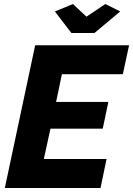

<svg xmlns="http://www.w3.org/2000/svg" viewBox="-20 -935 662 955"><path d="M155 -710H622L591 -566H288L259 -428H519L491 -295H231L198 -144H510L480 0H4ZM253 -878 343 -915 410 -852 504 -915 578 -878 450 -771H335Z"/></svg>

Font: Raleway ExtraBold
Style: Italic
Weight: 800
Italic angle: -12°
Designer: Matt McInerney, Pablo Impallari, Rodrigo Fuenzalida
Foundry: Matt McInerney, Pablo Impallari, Rodrigo Fuenzalida
Version: Version 4.026